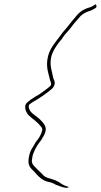

<svg xmlns="http://www.w3.org/2000/svg" viewBox="-20 -736 464 884"><path d="M104 -263C86 -246 101 -210 121 -198V-197C136 -185 155 -171 167 -155C169 -153 177 -146 174 -135C171 -121 162 -104 154 -94L144 -81L134 -63C126 -52 118 -37 115 -22C104 24 117 34 138 55C156 75 174 96 205 102C219 104 231 111 240 116H242C257 123 290 134 295 126C296 124 294 123 291 123C274 118 263 111 251 102C240 96 228 91 214 87C195 83 184 78 171 62C158 50 148 40 136 27C130 20 124 12 128 -5C128 -10 130 -18 131 -22C131 -24 133 -28 135 -33L140 -45C142 -51 145 -54 147 -58C157 -78 171 -89 176 -102V-103C182 -108 188 -125 190 -133C193 -146 188 -158 181 -167C173 -178 162 -189 150 -198C137 -209 116 -218 112 -244V-246L114 -254C125 -263 140 -272 151 -278C164 -286 185 -300 199 -311C215 -324 227 -330 231 -347C233 -354 232 -360 229 -368V-369H228C226 -373 225 -377 224 -382C220 -408 207 -434 216 -474C222 -500 236 -519 248 -536L264 -556C269 -563 274 -571 280 -578L301 -602L322 -629L343 -653C356 -670 373 -679 388 -684C400 -687 407 -692 420 -699C429 -705 422 -722 415 -713C408 -709 401 -703 386 -700C365 -693 347 -682 332 -663C310 -639 292 -612 268 -586L252 -564C232 -538 209 -511 201 -476C191 -434 200 -409 208 -377C209 -375 207 -378 208 -377C209 -372 210 -366 213 -360C214 -357 216 -353 215 -347C214 -341 212 -341 208 -337C205 -334 196 -327 189 -322C177 -314 163 -301 144 -292C127 -281 115 -274 104 -263Z"/></svg>

Font: Stray Cat
Style: ExLtObl
Weight: 200
Version: Version 1.0